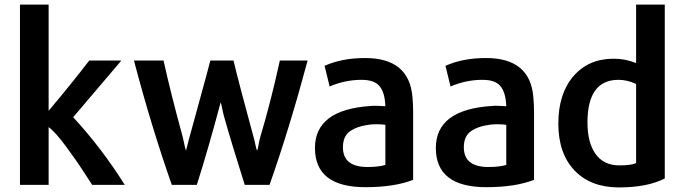

<svg xmlns="http://www.w3.org/2000/svg" viewBox="-20 -800 3005 837"><path d="M524 6H382Q377 -1 351.5 -40.5Q326 -80 310.5 -102Q295 -124 271 -157Q247 -190 227.5 -212Q208 -234 192 -246V6H67V-780H192V-317Q293 -437 369 -536H509L299 -289Q422 -156 524 6Z M1321 -536Q1242 -241 1155 6H1047Q990 -174 957 -291Q953 -305 948.5 -327.5Q944 -350 942 -354Q887 -148 838 6H729Q640 -247 564 -536H693Q725 -391 776 -205Q779 -193 782 -178.5Q785 -164 787 -155.5Q789 -147 791 -144L802 -187Q816 -239 849 -358.5Q882 -478 897 -536H998Q1018 -450 1089 -189Q1091 -181 1093 -171Q1095 -161 1097 -154Q1099 -147 1100 -144Q1102 -145 1104 -153.5Q1106 -162 1109 -178Q1112 -194 1115 -204Q1160 -354 1200 -536Z M1781 -16Q1699 16 1573 16Q1353 16 1353 -155Q1353 -322 1596 -338Q1617 -340 1660 -337Q1658 -395 1635.5 -423.5Q1613 -452 1556 -452Q1485 -452 1417 -423L1395 -513Q1470 -547 1572 -547Q1764 -547 1778 -377Q1781 -345 1781 -314ZM1660 -81V-256Q1628 -260 1593 -257Q1537 -250 1506 -228Q1475 -206 1475 -158Q1475 -72 1582 -72Q1630 -72 1660 -81Z M2308 -16Q2226 16 2100 16Q1880 16 1880 -155Q1880 -322 2123 -338Q2144 -340 2187 -337Q2185 -395 2162.5 -423.5Q2140 -452 2083 -452Q2012 -452 1944 -423L1922 -513Q1997 -547 2099 -547Q2291 -547 2305 -377Q2308 -345 2308 -314ZM2187 -81V-256Q2155 -260 2120 -257Q2064 -250 2033 -228Q2002 -206 2002 -158Q2002 -72 2109 -72Q2157 -72 2187 -81Z M2878 -22Q2802 17 2678 17Q2555 17 2484.5 -57Q2414 -131 2414 -261Q2414 -391 2479.5 -467.5Q2545 -544 2655 -544Q2707 -544 2753 -525V-780H2878ZM2753 -89V-434Q2715 -452 2676 -452Q2541 -452 2541 -266Q2541 -178 2576.5 -128.5Q2612 -79 2680 -79Q2732 -79 2753 -89Z"/></svg>

Font: Repo
Style: DemiBold
Weight: 600
Designer: Stefan Peev
Foundry: Context Ltd
Version: Version 001.000